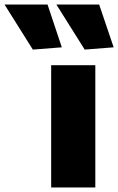

<svg xmlns="http://www.w3.org/2000/svg" viewBox="-169 -828 522 848"><path d="M-24 -609 -149 -808H41L104 -619ZM205 -609 80 -808H269L333 -619ZM57 -540H252V0H57Z"/></svg>

Font: Encode Sans Normal
Style: ExtraBold
Weight: 800
Designer: Pablo Impallari, Andres Torresi
Foundry: Pablo Impallari, Andres Torresi
Version: Version 1.000; ttfautohint (v1.00) -l 8 -r 50 -G 200 -x 14 -